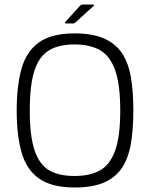

<svg xmlns="http://www.w3.org/2000/svg" viewBox="-20 -824 665 851"><path d="M54 -334Q54 -445 76 -521.5Q98 -598 154 -637Q210 -676 311 -676Q390 -676 441 -653.5Q492 -631 520.5 -588.5Q549 -546 560 -482Q571 -418 571 -334Q571 -250 560 -186.5Q549 -123 520.5 -80Q492 -37 441 -15Q390 7 311 7Q210 7 154 -32Q98 -71 76 -147Q54 -223 54 -334ZM112 -334Q112 -220 133.5 -157Q155 -94 198 -69Q241 -44 310 -44Q379 -44 423.5 -69Q468 -94 490.5 -157Q513 -220 513 -334Q513 -449 490.5 -512.5Q468 -576 423.5 -601.5Q379 -627 310 -627Q241 -627 197.5 -601Q154 -575 133 -512Q112 -449 112 -334ZM305 -720H272Q268 -720 268 -722Q268 -724 270 -727L334 -798Q337 -801 339.5 -802.5Q342 -804 346 -804H393Q396 -804 397 -802Q398 -800 395 -798L315 -725Q312 -723 310 -721.5Q308 -720 305 -720Z"/></svg>

Font: Glory Light
Style: Regular
Weight: 300
Version: Version 1.011